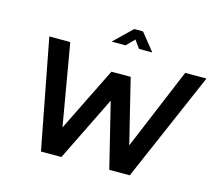

<svg xmlns="http://www.w3.org/2000/svg" viewBox="-119 -1033 1347 1186"><g transform="rotate(15 554.0 -440.0)"><path d="M1108 -700 805 0H674L572 -415L368 0H237L103 -700H237L327 -178L530 -589H653L754 -178L972 -700ZM483 -769 598 -880H654L743 -769H658L622 -819L572 -769Z"/></g></svg>

Font: Kulim Park
Style: Bold Italic
Weight: 700
Italic angle: -8°
Designer: Noponies / Dale Sattler
Foundry: Noponies
Version: Version 1.000; ttfautohint (v1.8.3)